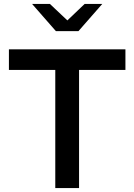

<svg xmlns="http://www.w3.org/2000/svg" viewBox="-20 -949 678 969"><path d="M259 0V-596H25V-700H613V-596H379V0ZM232 -929 320 -846 407 -929H496L376 -792H262L142 -929Z"/></svg>

Font: Red Hat Text Medium
Style: Regular
Weight: 500
Designer: Pentagram, MCKL
Foundry: Pentagram, MCKL
Version: Version 1.023